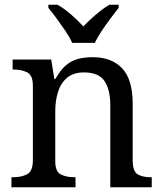

<svg xmlns="http://www.w3.org/2000/svg" viewBox="-20 -786 685 806"><path d="M28 0V-42H36Q70 -42 94 -54.5Q118 -67 118 -114V-426Q118 -470 94.5 -482Q71 -494 38 -494H33V-536H195L208 -455H213Q234 -493 257.5 -512.5Q281 -532 309 -539Q337 -546 369 -546Q448 -546 492.5 -499.5Q537 -453 537 -350V-114Q537 -67 557.5 -54.5Q578 -42 612 -42H617V0H443V-345Q443 -410 418.5 -446Q394 -482 333 -482Q288 -482 261.5 -459.5Q235 -437 223.5 -400Q212 -363 212 -320V-109Q212 -65 235.5 -53.5Q259 -42 292 -42H297V0ZM283 -606Q273 -629 255 -655.5Q237 -682 218 -708Q199 -734 183 -753V-766H222Q251 -749 279.5 -724Q308 -699 330 -675Q345 -691 363 -707.5Q381 -724 400.5 -739.5Q420 -755 439 -766H478V-753Q463 -734 443.5 -708Q424 -682 406.5 -655.5Q389 -629 378 -606Z"/></svg>

Font: Noto Serif Vithkuqi
Style: Regular
Weight: 400
Version: Version 1.005